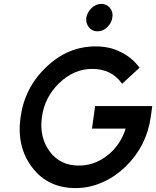

<svg xmlns="http://www.w3.org/2000/svg" viewBox="-20 -949 798 981"><path d="M554 -859Q559 -887 542 -908Q525 -929 498 -929Q470 -929 448 -908Q426 -887 421 -859Q417 -832 434 -810Q450 -789 478 -789Q506 -789 528 -810Q550 -832 554 -859ZM469 -712Q327 -712 217 -607Q106 -502 85 -350Q64 -199 144 -94Q224 12 367 12Q437 12 502 -17Q535 -31 565 -51.5Q595 -72 621 -97Q729 -202 750 -350L758 -407H466L450 -292H622Q612 -260 595.5 -231.5Q579 -203 556 -179Q480 -103 383 -103Q287 -103 234 -175Q180 -248 194 -350Q208 -453 283 -525Q358 -597 452 -597Q550 -597 604 -521L693 -603Q674 -629 650 -649Q626 -669 597 -683Q568 -698 536 -705Q504 -712 469 -712Z"/></svg>

Font: Unageo
Style: SemiBold-Italic
Weight: 600
Designer: Richard Sepsi
Foundry: Richard Sepsi
Version: Version 2.000